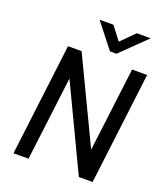

<svg xmlns="http://www.w3.org/2000/svg" viewBox="-162 -1019 973 1129"><g transform="rotate(20 324.5 -454.5)"><path d="M385 -756 264 -910H351L414 -827L497 -910H584L426 -756ZM57 1 143 -700H228L479 -175L544 -700H638L552 1H466L216 -524L151 1Z"/></g></svg>

Font: Haskoy Medium
Style: Italic
Weight: 500
Designer: Ertekin Erdin
Foundry: Ertekin Erdin
Version: Version 2.000; ttfautohint (v1.8.4.7-5d5b)